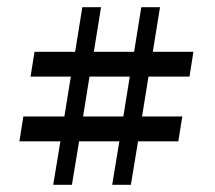

<svg xmlns="http://www.w3.org/2000/svg" viewBox="-20 -514 597 534"><path d="M45 -190H159L177 -301H65L76 -370H189L209 -494H261L241 -370H353L373 -494H425L405 -370H518L507 -301H393L375 -190H487L476 -121H364L344 0H292L312 -121H200L180 0H128L148 -121H34ZM211 -190H323L341 -301H229Z"/></svg>

Font: Grenze Gotisch
Style: Regular
Weight: 400
Designer: Renata Polastri
Foundry: Omnibus-Type
Version: Version 1.001